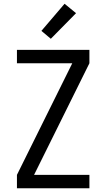

<svg xmlns="http://www.w3.org/2000/svg" viewBox="-20 -1000 565 1020"><path d="M70 0V-71L364 -664H70V-735H455V-664L161 -71H455V0ZM250 -794 200 -836 323 -980 384 -930Z"/></svg>

Font: Iosevka Pride
Style: Regular
Weight: 400
Monospace: yes
Designer: Belleve Invis
Foundry: Belleve Invis
Version: Version 30.3.1; ttfautohint (v1.8.4)